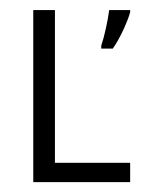

<svg xmlns="http://www.w3.org/2000/svg" viewBox="-20 -369 296 389"><path d="M47.4 0V-348.6H91.3V-39.1H243.7V0ZM243.7 -344.2Q240.2 -331.1 230 -308.8Q219.7 -286.6 208.5 -270.5H185.1V-276.4Q189.9 -290.5 194.6 -311.8Q199.2 -333 201.2 -348.6H243.7Z"/></svg>

Font: NotoSansOldHungarianUI
Style: Regular
Weight: 400
Designer: Monotype Design Team
Foundry: Monotype Imaging Inc.
Version: Version 1001.000; ttfautohint (v1.8.4.7-5d5b)